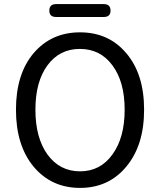

<svg xmlns="http://www.w3.org/2000/svg" viewBox="-20 -905 782 938"><path d="M144 -91Q58 -195 58 -369Q58 -543 144 -645Q231 -747 371 -747Q511 -747 597 -645Q684 -543 684 -369Q684 -195 597 -91Q511 13 371 13Q231 13 144 -91ZM529 -150Q589 -232 589 -369Q589 -506 529 -586Q470 -666 370 -666Q271 -666 212 -586Q153 -506 153 -369Q153 -232 212 -150Q272 -68 371 -68Q470 -68 529 -150ZM254 -822Q221 -822 221 -853Q221 -885 254 -885H487Q520 -885 520 -853Q520 -822 487 -822Z"/></svg>

Font: Swei Gothic CJK TC Regular
Style: Regular
Weight: 400
Version: Version 2.129